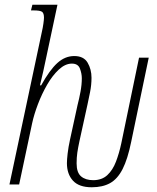

<svg xmlns="http://www.w3.org/2000/svg" viewBox="-20 -780 663 812"><path d="M368 12Q314 12 288.5 -16Q263 -44 263 -90Q263 -104 266 -130.5Q269 -157 276 -189L308 -336Q315 -363 320.5 -392.5Q326 -422 326 -449Q326 -469 318 -490Q310 -511 284 -511Q256 -511 229 -486Q202 -461 179.5 -422Q157 -383 140.5 -339.5Q124 -296 116 -259L61 0H20L157 -645Q161 -662 163.5 -680Q166 -698 166 -705Q166 -724 158 -730Q150 -736 121 -736H111L117 -760H223L177 -544Q170 -510 163 -478.5Q156 -447 149 -419H154Q190 -484 222.5 -513.5Q255 -543 294 -543Q334 -543 350.5 -515Q367 -487 367 -451Q367 -421 361 -391Q355 -361 350 -338L316 -183Q310 -155 307 -134.5Q304 -114 304 -89Q304 -50 323 -34Q342 -18 374 -18Q411 -18 434 -39.5Q457 -61 470.5 -96.5Q484 -132 493 -174L568 -536H609L535 -181Q520 -107 498.5 -65Q477 -23 445.5 -5.5Q414 12 368 12Z"/></svg>

Font: Noto Serif ExtraCondensed ExtraLight
Style: Italic
Weight: 200
Width: 2
Italic angle: -12°
Designer: Monotype Design Team
Foundry: Monotype Imaging Inc.
Version: Version 2.014; ttfautohint (v1.8.4.7-5d5b)